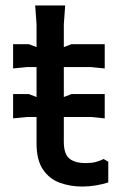

<svg xmlns="http://www.w3.org/2000/svg" viewBox="-20 -672 437 704"><path d="M28 -238V-327H86L164 -297L242 -327H364V-238L314 -243H78ZM114 -146V-582L109 -652H219L214 -582V-152Q214 -108 234 -91Q254 -74 295 -74Q316 -74 331 -78Q346 -82 360 -89L377 -79V-3Q355 4 330.5 8Q306 12 282 12Q237 12 199 -2Q161 -16 137.5 -50.5Q114 -85 114 -146ZM28 -421V-510H86L164 -480L242 -510H364V-421L314 -426H78Z"/></svg>

Font: AR One Sans Medium
Style: Regular
Weight: 500
Designer: Niteesh Yadav
Foundry: Niteesh Yadav
Version: Version 1.001;gftools[0.9.33]